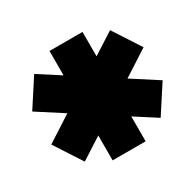

<svg xmlns="http://www.w3.org/2000/svg" viewBox="-107 -816 685 675"><g transform="rotate(-30 236.0 -478.0)"><path d="M303 -256H169V-357L82 -301L10 -412L114 -479L10 -546L82 -657L169 -601V-700H303V-601L390 -657L462 -546L358 -479L462 -412L390 -301L303 -357Z"/></g></svg>

Font: Tektur Condensed ExtraBold
Style: Regular
Weight: 800
Width: 3
Designer: Adam Jagosz
Foundry: Adam Jagosz
Version: Version 1.005;gftools[0.9.30]